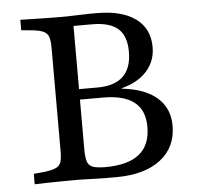

<svg xmlns="http://www.w3.org/2000/svg" viewBox="-45 -617 681 664"><g transform="rotate(-5 295.0 -285.5)"><path d="M291.9 0Q275 0 246.4 -1.2Q217.7 -2.4 190.3 -2.4Q165.3 -2.4 138.7 -2Q112.1 -1.6 88.7 -1.2Q65.3 -0.8 49.2 0V-36.3L83.9 -39.5Q111.3 -42.7 125.4 -48.8Q139.5 -54.8 144 -68.1Q148.4 -81.5 148.4 -105.6V-465.3Q148.4 -489.5 144 -502.8Q139.5 -516.1 125.4 -522.6Q111.3 -529 83.9 -531.5L49.2 -534.7V-571Q65.3 -571 88.7 -570.2Q112.1 -569.4 138.7 -569Q165.3 -568.5 190.3 -568.5Q217.7 -568.5 246.4 -569.8Q275 -571 291.9 -571H315.3Q401.6 -571 449.2 -536.3Q496.8 -501.6 496.8 -437.1Q496.8 -388.7 465.7 -354Q434.7 -319.4 378.2 -304.8V-303.2Q458.1 -294.4 500 -257.7Q541.9 -221 541.9 -160.5Q541.9 -85.5 486.3 -42.7Q430.6 0 332.3 0ZM297.6 -37.9Q376.6 -37.9 415.7 -69.4Q454.8 -100.8 454.8 -163.7Q454.8 -221.8 419 -250Q383.1 -278.2 311.3 -278.2H213.7V-314.5H294.4Q354 -314.5 383.9 -343.1Q413.7 -371.8 413.7 -428.2Q413.7 -483.1 385.1 -508.5Q356.5 -533.9 295.2 -533.9H230.6V-105.6Q230.6 -77.4 235.5 -62.9Q240.3 -48.4 254.8 -43.1Q269.4 -37.9 297.6 -37.9Z"/></g></svg>

Font: Playfair 9pt
Style: Regular
Weight: 400
Designer: Claus Eggers Sørensen
Foundry: Claus Eggers Sørensen
Version: Version 2.203